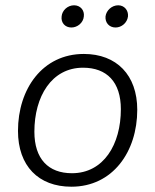

<svg xmlns="http://www.w3.org/2000/svg" viewBox="-20 -698 587 726"><path d="M250 8C406 8 499 -124 499 -283C499 -414 421 -494 297 -494C141 -494 48 -362 48 -203C48 -71 125 8 250 8ZM252 -43C163 -43 110 -97 110 -200C110 -333 175 -442 294 -442C384 -442 437 -388 437 -285C437 -152 372 -43 252 -43ZM250 -594C273 -594 295 -612 297 -636C300 -659 284 -678 260 -678C236 -678 215 -659 213 -636C210 -612 226 -594 250 -594ZM417 -594C440 -594 461 -612 464 -636C466 -659 450 -678 427 -678C403 -678 382 -659 379 -636C377 -612 393 -594 417 -594Z"/></svg>

Font: SN Pro Light
Style: Italic
Weight: 300
Italic angle: -8.99998°
Designer: Tobias Whetton
Foundry: Supernotes
Version: Version 1.001;Glyphs 3.2 (3249)